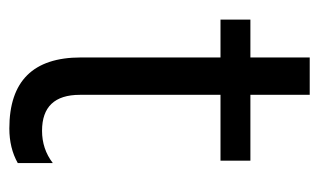

<svg xmlns="http://www.w3.org/2000/svg" viewBox="-156 -520 683 411"><g transform="rotate(90 185.5 -314.5)"><path d="M329 -11Q297 7 255 7Q103 7 103 -146V-445H22V-509H103V-636H183V-509H324V-445H183V-144Q183 -63 260 -63Q299 -63 329 -86Z"/></g></svg>

Font: Hind Siliguri Fixed
Style: Regular
Weight: 400
Designer: Jyotish Sonowal
Foundry: Indian Type Foundry
Version: Version 1.001;October 28, 2021;FontCreator 12.0.0.2565 64-bi